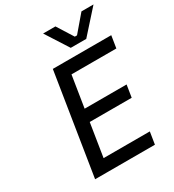

<svg xmlns="http://www.w3.org/2000/svg" viewBox="-222 -1077 1088 1201"><g transform="rotate(-30 322.0 -476.0)"><path d="M204 0H106L222 -730H320ZM538 0H184L198 -88H552ZM559 -327H236L250 -415H573ZM630 -642H286L300 -730H644ZM497 -788H385L280 -952H369L442 -836H458L557 -952H644Z"/></g></svg>

Font: Sora Variable Italic
Style: Regular
Weight: 400
Designer: Jonathan Barnbrook, Julián Moncada
Foundry: Barnbrook Fonts
Version: Version 2.000